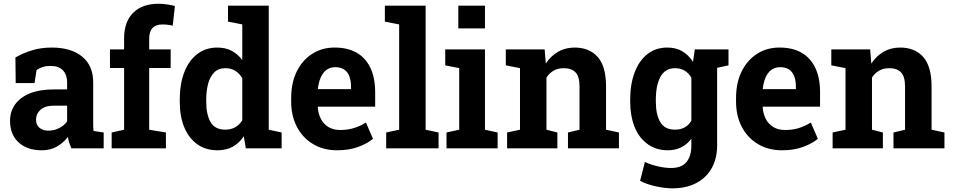

<svg xmlns="http://www.w3.org/2000/svg" viewBox="-20 -792 5089 1025"><path d="M202.9 10.3Q124.8 10.3 79.2 -31.9Q33.6 -74.1 33.6 -146.8Q33.6 -196.5 60.5 -234.4Q87 -272.1 139.3 -293.4Q191.5 -314.7 268.1 -314.7H338.3V-354.2Q338.3 -392.4 316 -416.3Q293.7 -440.1 249.7 -440.1Q226.8 -440.1 208.5 -434.4Q190.2 -428.7 175.2 -418.4L164.4 -348.4H63.8L62.3 -485.1Q102.9 -508.6 150.7 -523.3Q198.5 -538.1 257 -538.1Q359.1 -538.1 418.3 -490Q477.5 -441.9 477.5 -352.6V-134Q477.5 -123.1 477.8 -112.8Q478 -102.4 479.6 -92.7L533.5 -84.7V0H360.7Q355.2 -13.9 349.8 -29.5Q344.4 -45.1 342.6 -60.7Q317.4 -28.6 283.1 -9.2Q248.8 10.3 202.9 10.3ZM239.6 -94.6Q269.6 -94.6 296.4 -108.3Q323.2 -122.1 338.3 -144V-228H267.9Q220.8 -228 196.5 -206.2Q172.3 -184.5 172.3 -153.9Q172.3 -125.7 190.1 -110.2Q207.9 -94.6 239.6 -94.6Z M576.1 0V-84.7L642.5 -99.5V-428.9H567V-528.3H642.5V-587Q642.5 -675.9 691.1 -723.9Q739.6 -772 827 -772Q848.2 -772 872.2 -768.4Q896.2 -764.8 913.8 -760L902.1 -654.8Q890.9 -657.9 876.5 -659.7Q862 -661.4 847.4 -661.4Q811.6 -661.4 794 -642.3Q776.5 -623.1 776.5 -587V-528.3H891.1V-428.9H776.5V-99.5L865.8 -84.7V0Z M1141 10.3Q1078.9 10.3 1033.8 -21.5Q988.7 -53.2 964.1 -111.5Q939.6 -169.8 939.6 -249.4V-259.7Q939.6 -302.3 945.8 -339.3Q952.1 -376.3 964.3 -407.7Q988.6 -469.4 1033.5 -503.8Q1078.5 -538.1 1140.2 -538.1Q1184.2 -538.1 1216.8 -520.8Q1249.5 -503.4 1273.4 -471.6V-661.7L1197.1 -676.6V-761.7H1273.4H1414.7V-99.5L1483.5 -84.7V0H1292.3L1281.5 -64.5Q1256.8 -27.7 1222.3 -8.7Q1187.7 10.3 1141 10.3ZM1182.7 -99.8Q1212.8 -99.8 1235.6 -112.6Q1258.5 -125.4 1273.4 -149.6V-374.5Q1258.7 -399.8 1236.1 -413.9Q1213.5 -428 1183.7 -428Q1145.3 -428 1122.8 -404.6Q1100.2 -381.2 1090.5 -342.9Q1080.9 -304.5 1080.9 -259.7V-249.4Q1080.9 -179.8 1104.5 -139.8Q1128.1 -99.8 1182.7 -99.8Z M1779.8 10.3Q1705.7 10.3 1650.6 -23.4Q1595.2 -56.6 1564.8 -115.3Q1534.4 -174 1534.4 -249.2V-268.7Q1534.4 -361.7 1573.2 -427.1Q1603.7 -479.5 1653.6 -508.9Q1703.5 -538.4 1767.2 -538.1Q1835 -538.1 1882.4 -511.5Q1931.4 -484.1 1957.2 -430.3Q1982.9 -376.6 1982.9 -299.4V-222.4H1677.3L1676.5 -219.3Q1679.2 -183.2 1693.9 -155.8Q1708.6 -128.3 1734.5 -113.2Q1760.4 -98 1796.8 -98Q1835.6 -98 1869 -108.2Q1902.3 -118.3 1933.6 -138L1971.2 -50.9Q1939.4 -24.7 1891 -7.2Q1842.6 10.3 1779.8 10.3ZM1678.5 -316H1853.9V-328.7Q1853.9 -361.4 1845 -384.9Q1836 -408.4 1817.4 -420.9Q1798.7 -433.4 1769.5 -433.4Q1741.5 -433.4 1721 -417.5Q1702.3 -402.6 1691.6 -377Q1680.9 -351.4 1677 -318.5Z M2041.6 0V-84.7L2110.9 -99.5V-661.7L2034.6 -676.6V-761.7H2252.2V-99.5L2321.3 -84.7V0Z M2363.7 0V-84.7L2431.5 -99.5V-428.3L2356.9 -443.2V-528.3H2569V-99.5L2636.6 -84.7V0ZM2426.7 -640.5V-761.7H2569V-640.5Z M2687.2 0V-84.7L2756 -99.5V-428.3L2680.2 -443.2V-528.3H2887.6L2893.8 -452.6Q2920.2 -493.2 2959.1 -515.6Q2998 -538.1 3047.7 -538.1Q3126.4 -538.1 3170.9 -487.9Q3215.4 -437.7 3215.4 -330.3V-99.5L3284.2 -84.7V0H3012.1V-84.7L3073.8 -99.5V-329.8Q3073.8 -383.2 3052.5 -405.6Q3031.2 -428 2989.6 -428Q2958.6 -428 2935.5 -414.9Q2912.5 -401.8 2897.3 -377.6V-99.5L2955.5 -84.7V0Z M3569.6 213.4Q3530.7 213.4 3482.3 203Q3433.9 192.7 3397 173.7L3422.8 72.9Q3455.8 87.7 3493 96.2Q3530.2 104.8 3562.5 104.8Q3618.8 104.8 3644.8 72.9Q3670.9 41 3670.9 -15.9V-51Q3647.9 -21.3 3616.8 -5.5Q3585.6 10.3 3545.2 10.3Q3477 10.3 3429.2 -29Q3388.2 -61.6 3366.3 -118.3Q3344.3 -174.9 3344.3 -249.4V-259.7Q3344.3 -343.2 3368.3 -406Q3392 -468.5 3436.4 -503.3Q3480.8 -538.1 3542.7 -538.1Q3589 -538.1 3622.5 -518.3Q3656 -498.4 3679.6 -461.9L3689.3 -528.3H3808.4V-15.3Q3808.4 60.4 3774.3 114.4Q3744.9 161.4 3692.8 187.4Q3640.7 213.4 3569.6 213.4ZM3583.8 -99.8Q3613.5 -99.8 3635.3 -112Q3657.1 -124.1 3670.9 -147.4V-377.3Q3657.3 -401.4 3635.3 -414.7Q3613.3 -428 3584.2 -428Q3531.6 -428 3506.4 -382.8Q3481.2 -337.6 3481.2 -259.7V-249.4Q3481.2 -179.8 3505.1 -139.8Q3529 -99.8 3583.8 -99.8ZM3790.8 -426 3731.5 -528.3H3869.1V-443.1Z M4154.8 10.3Q4080.7 10.3 4025.6 -23.4Q3970.2 -56.6 3939.8 -115.3Q3909.4 -174 3909.4 -249.2V-268.7Q3909.4 -361.7 3948.2 -427.1Q3978.7 -479.5 4028.6 -508.9Q4078.5 -538.4 4142.2 -538.1Q4210 -538.1 4257.4 -511.5Q4306.4 -484.1 4332.2 -430.3Q4357.9 -376.6 4357.9 -299.4V-222.4H4052.3L4051.5 -219.3Q4054.2 -183.2 4068.9 -155.8Q4083.6 -128.3 4109.5 -113.2Q4135.4 -98 4171.8 -98Q4210.6 -98 4244 -108.2Q4277.3 -118.3 4308.6 -138L4346.2 -50.9Q4314.4 -24.7 4266 -7.2Q4217.6 10.3 4154.8 10.3ZM4053.5 -316H4228.9V-328.7Q4228.9 -361.4 4220 -384.9Q4211 -408.4 4192.4 -420.9Q4173.7 -433.4 4144.5 -433.4Q4116.5 -433.4 4096 -417.5Q4077.3 -402.6 4066.6 -377Q4055.9 -351.4 4052 -318.5Z M4425 0V-84.7L4493.8 -99.5V-428.3L4418 -443.2V-528.3H4625.4L4631.6 -452.6Q4658 -493.2 4696.9 -515.6Q4735.8 -538.1 4785.4 -538.1Q4864.2 -538.1 4908.7 -487.9Q4953.2 -437.7 4953.2 -330.3V-99.5L5022 -84.7V0H4749.9V-84.7L4811.6 -99.5V-329.8Q4811.6 -383.2 4790.3 -405.6Q4769 -428 4727.3 -428Q4696.4 -428 4673.3 -414.9Q4650.3 -401.8 4635.1 -377.6V-99.5L4693.3 -84.7V0Z"/></svg>

Font: Hanuman
Style: Regular
Weight: 400
Designer: Danh Hong
Foundry: Danh Hong
Version: Version 9.000